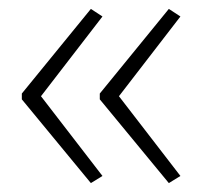

<svg xmlns="http://www.w3.org/2000/svg" viewBox="-20 -492 453 431"><path d="M29 -282V-269L184 -81L210 -97L72 -276L210 -455L184 -472ZM204 -282V-269L359 -81L385 -97L247 -276L385 -455L359 -472Z"/></svg>

Font: Noto Sans Cherokee ExtraLight
Style: Regular
Weight: 200
Designer: Monotype Design Team
Foundry: Monotype Imaging Inc.
Version: Version 2.001